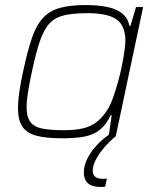

<svg xmlns="http://www.w3.org/2000/svg" viewBox="-20 -538 614 758"><path d="M226 8Q163 8 124.5 -2Q86 -12 68.5 -38Q51 -64 51 -111Q51 -138 56 -173.5Q61 -209 71 -255Q88 -335 105.5 -386.5Q123 -438 149 -466.5Q175 -495 215.5 -506.5Q256 -518 317 -518Q369 -518 405.5 -510Q442 -502 463.5 -484Q485 -466 491 -436H495L517 -510H545L437 0H409L421 -83H417Q399 -45 373.5 -25Q348 -5 312 1.5Q276 8 226 8ZM232 -24Q280 -24 310.5 -32Q341 -40 362 -56.5Q383 -73 401 -100Q414 -119 425 -149Q436 -179 445.5 -213Q455 -247 461.5 -279.5Q468 -312 471.5 -338Q475 -364 475 -377Q475 -436 440.5 -461Q406 -486 326 -486Q271 -486 235 -478Q199 -470 176.5 -446.5Q154 -423 138 -377Q122 -331 106 -255Q96 -209 90.5 -174.5Q85 -140 85 -115Q85 -77 99.5 -57Q114 -37 146.5 -30.5Q179 -24 232 -24ZM378 200Q353 200 338.5 193Q324 186 317.5 173Q311 160 311 143Q311 106 338.5 65Q366 24 415 -10L437 0Q419 14 397.5 37.5Q376 61 361 87.5Q346 114 346 137Q346 150 355 159Q364 168 385 168Q388 168 391.5 168Q395 168 402 167L395 199Q390 200 386.5 200Q383 200 378 200Z"/></svg>

Font: Saira Thin
Style: Italic
Weight: 100
Italic angle: -12°
Designer: Hector Gatti with collaboration of the Omnibus-Type team
Foundry: Omnibus-Type
Version: Version 1.101